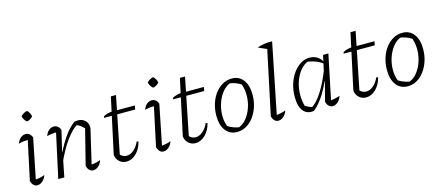

<svg xmlns="http://www.w3.org/2000/svg" viewBox="-51 -1266 4139 1808"><g transform="rotate(-15 2018.0 -362.0)"><path d="M136 -22 123 -50Q152 -51 178.5 -56Q205 -61 230 -71Q223 -48 209 -30.5Q195 -13 178 -3.5Q161 6 144 6Q122 6 106.5 -9.5Q91 -25 84 -52L171 -459L182 -429Q147 -430 123.5 -427.5Q100 -425 76 -418Q83 -440 95.5 -456Q108 -472 124.5 -480.5Q141 -489 158 -489Q179 -489 195 -476.5Q211 -464 220 -440ZM229 -696Q242 -683 251 -667Q260 -651 262 -634Q251 -621 235 -611.5Q219 -602 203 -600Q189 -611 179.5 -627Q170 -643 166 -660Q179 -674 195 -683.5Q211 -693 229 -696Z M628 -52 719 -413 720 -391Q697 -415 679.5 -427.5Q662 -440 637 -450L656 -452Q599 -420 538 -335Q477 -250 424 -128L413 -154Q439 -215 466 -266.5Q493 -318 521 -359.5Q549 -401 577.5 -432Q606 -463 634 -482Q644 -484 652 -485Q660 -486 667 -486Q710 -486 737 -460Q764 -434 764 -396Q764 -390 763.5 -384.5Q763 -379 761 -372L686 -51Q712 -53 733 -58Q754 -63 774 -71Q767 -48 753.5 -30.5Q740 -13 723 -3.5Q706 6 688 6Q667 6 651 -9.5Q635 -25 628 -52ZM347 0 447 -459 457 -429Q429 -430 405 -427.5Q381 -425 351 -418Q358 -439 370.5 -455.5Q383 -472 399.5 -480.5Q416 -489 433 -489Q454 -489 470.5 -476.5Q487 -464 496 -440L448 -236L453 -235L406 0Z M1011 8Q971 8 942 -19.5Q913 -47 911 -87L1027 -624H1077L962 -52L956 -83Q987 -45 1026 -45Q1063 -45 1097 -74Q1131 -103 1152 -151L1168 -145Q1151 -77 1107.5 -34.5Q1064 8 1011 8ZM913 -445 916 -460Q937 -471 957.5 -476.5Q978 -482 1000 -483H1223L1216 -445Z M1366 -22 1353 -50Q1382 -51 1408.5 -56Q1435 -61 1460 -71Q1453 -48 1439 -30.5Q1425 -13 1408 -3.5Q1391 6 1374 6Q1352 6 1336.5 -9.5Q1321 -25 1314 -52L1401 -459L1412 -429Q1377 -430 1353.5 -427.5Q1330 -425 1306 -418Q1313 -440 1325.5 -456Q1338 -472 1354.5 -480.5Q1371 -489 1388 -489Q1409 -489 1425 -476.5Q1441 -464 1450 -440ZM1459 -696Q1472 -683 1481 -667Q1490 -651 1492 -634Q1481 -621 1465 -611.5Q1449 -602 1433 -600Q1419 -611 1409.5 -627Q1400 -643 1396 -660Q1409 -674 1425 -683.5Q1441 -693 1459 -696Z M1684 8Q1644 8 1615 -19.5Q1586 -47 1584 -87L1700 -624H1750L1635 -52L1629 -83Q1660 -45 1699 -45Q1736 -45 1770 -74Q1804 -103 1825 -151L1841 -145Q1824 -77 1780.5 -34.5Q1737 8 1684 8ZM1586 -445 1589 -460Q1610 -471 1630.5 -476.5Q1651 -482 1673 -483H1896L1889 -445Z M2091 8Q2020 8 1979.5 -45Q1939 -98 1939 -189Q1939 -252 1956.5 -307Q1974 -362 2005.5 -403.5Q2037 -445 2079 -468.5Q2121 -492 2169 -492Q2239 -492 2279.5 -439.5Q2320 -387 2320 -295Q2320 -232 2302 -177.5Q2284 -123 2253 -81Q2222 -39 2180.5 -15.5Q2139 8 2091 8ZM2118 -30Q2161 -47 2193.5 -88Q2226 -129 2245 -184Q2264 -239 2265 -299Q2266 -359 2247 -413Q2222 -429 2195 -439Q2168 -449 2140 -453Q2097 -435 2064.5 -393Q2032 -351 2013.5 -296.5Q1995 -242 1993.5 -183Q1992 -124 2012 -71Q2035 -56 2062 -45.5Q2089 -35 2118 -30Z M2573 -670 2482 -710Q2513 -722 2550.5 -727.5Q2588 -733 2628 -732ZM2485 -22 2472 -50Q2501 -51 2528 -56Q2555 -61 2579 -71Q2572 -48 2558.5 -30.5Q2545 -13 2528 -3.5Q2511 6 2493 6Q2471 6 2455.5 -9.5Q2440 -25 2433 -52L2574 -717L2628 -732Z M2839 3Q2773 14 2735.5 -31Q2698 -76 2698 -170Q2698 -236 2716 -294Q2734 -352 2766 -396.5Q2798 -441 2839 -466.5Q2880 -492 2926 -492Q2968 -492 3000.5 -472Q3033 -452 3051 -415L3050 -398Q2988 -450 2884 -462L2915 -465Q2867 -450 2831.5 -408Q2796 -366 2775 -307Q2754 -248 2752.5 -182Q2751 -116 2771 -54L2748 -77Q2772 -62 2795.5 -50Q2819 -38 2846 -33L2823 -29Q2880 -65 2932.5 -147.5Q2985 -230 3036 -361L3052 -349Q3003 -217 2951.5 -131.5Q2900 -46 2839 3ZM3014 -23 3002 -50Q3028 -51 3054 -56.5Q3080 -62 3108 -71Q3101 -48 3087.5 -30.5Q3074 -13 3057 -3.5Q3040 6 3023 6Q3001 6 2985 -9.5Q2969 -25 2962 -52L3011 -242L3006 -244L3058 -484H3110Z M3347 8Q3307 8 3278 -19.5Q3249 -47 3247 -87L3363 -624H3413L3298 -52L3292 -83Q3323 -45 3362 -45Q3399 -45 3433 -74Q3467 -103 3488 -151L3504 -145Q3487 -77 3443.5 -34.5Q3400 8 3347 8ZM3249 -445 3252 -460Q3273 -471 3293.5 -476.5Q3314 -482 3336 -483H3559L3552 -445Z M3754 8Q3683 8 3642.5 -45Q3602 -98 3602 -189Q3602 -252 3619.5 -307Q3637 -362 3668.5 -403.5Q3700 -445 3742 -468.5Q3784 -492 3832 -492Q3902 -492 3942.5 -439.5Q3983 -387 3983 -295Q3983 -232 3965 -177.5Q3947 -123 3916 -81Q3885 -39 3843.5 -15.5Q3802 8 3754 8ZM3781 -30Q3824 -47 3856.5 -88Q3889 -129 3908 -184Q3927 -239 3928 -299Q3929 -359 3910 -413Q3885 -429 3858 -439Q3831 -449 3803 -453Q3760 -435 3727.5 -393Q3695 -351 3676.5 -296.5Q3658 -242 3656.5 -183Q3655 -124 3675 -71Q3698 -56 3725 -45.5Q3752 -35 3781 -30Z"/></g></svg>

Font: Piazzolla Thin ExtraLight
Style: Italic
Weight: 250
Italic angle: -11.3°
Version: Version 2.005